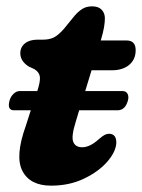

<svg xmlns="http://www.w3.org/2000/svg" viewBox="-20 -574 448 605"><path d="M10 -257Q13.5 -269.5 22.5 -278.2Q31.5 -287 41.5 -287H97.5Q107 -316 105.8 -330.8Q104.5 -345.5 89.5 -355.5L69.5 -365Q44 -382 44 -406Q44 -425.5 58.5 -437.2Q73 -449 98 -449H114.5Q135.5 -449 149.2 -455.8Q163 -462.5 180.5 -482L216 -525.5Q226.5 -537.5 239.2 -545.8Q252 -554 270.5 -554Q290 -554 300.2 -543.5Q310.5 -533 310.5 -516Q310.5 -504.5 307.8 -488Q305 -471.5 298.5 -450L297.5 -446.5H378.5Q407.5 -446.5 407.5 -416Q407.5 -386.5 387 -369.5Q366.5 -352.5 332 -352.5H268.5L248.5 -287H366.5Q377.5 -287 382 -278.2Q386.5 -269.5 383 -257Q374.5 -226.5 350.5 -226.5H229.5L219 -191.5Q204 -144 210.8 -127Q217.5 -110 239 -110Q264 -110 292.5 -136.5Q304 -146 310.2 -149.2Q316.5 -152.5 324 -152.5Q347 -152 346.5 -123.5Q345 -95.5 317.8 -64.2Q290.5 -33 244.5 -11Q198.5 11 141 11Q75 11 50.8 -35Q26.5 -81 61.5 -178L77 -226.5H24Q2 -226.5 10 -257Z"/></svg>

Font: Fraunces 72pt S100
Style: Bold Italic
Weight: 700
Italic angle: -16°
Version: Version 1.000; ttfautohint (v1.8.3)